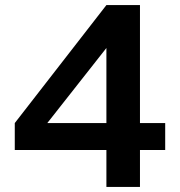

<svg xmlns="http://www.w3.org/2000/svg" viewBox="-20 -735 707 755"><path d="M530.4 0H398.4V-145.1H38.1V-251.1L398.4 -715H530.4V-251.1H629.6V-145.1H530.4ZM398.4 -546.3 166 -251.1H398.4Z"/></svg>

Font: Wix Madefor Display
Style: Regular
Weight: 400
Designer: Dalton Maag Ltd
Foundry: Dalton Maag Ltd
Version: Version 3.100